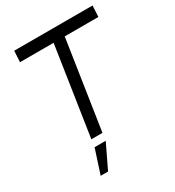

<svg xmlns="http://www.w3.org/2000/svg" viewBox="-215 -823 1060 1166"><g transform="rotate(-30 315.0 -240.0)"><path d="M617.5 -700 613.5 -622H377.5L283 0H205L299.5 -622H64L68 -700ZM143 220.5 198 51.5H276L195 220.5Z"/></g></svg>

Font: Urbanist
Style: Italic
Weight: 400
Italic angle: -8°
Designer: Corey Hu
Foundry: Corey Hu
Version: Version 1.330; ttfautohint (v1.8.4.7-5d5b)